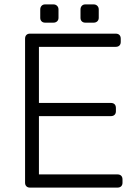

<svg xmlns="http://www.w3.org/2000/svg" viewBox="-20 -853 632 873"><path d="M116 0Q106 0 100 -6Q94 -12 94 -22V-677Q94 -688 100 -694Q106 -700 116 -700H506Q517 -700 523 -694Q529 -688 529 -677V-662Q529 -652 523 -646Q517 -640 506 -640H157V-385H484Q495 -385 501 -379Q507 -373 507 -362V-347Q507 -337 501 -331Q495 -325 484 -325H157V-60H514Q525 -60 531 -54Q537 -48 537 -37V-22Q537 -12 531 -6Q525 0 514 0ZM368 -750Q358 -750 352 -756Q346 -762 346 -772V-810Q346 -820 352 -826.5Q358 -833 368 -833H406Q416 -833 422.5 -826.5Q429 -820 429 -810V-772Q429 -762 422.5 -756Q416 -750 406 -750ZM185 -750Q175 -750 169 -756Q163 -762 163 -772V-810Q163 -820 169 -826.5Q175 -833 185 -833H223Q233 -833 239.5 -826.5Q246 -820 246 -810V-772Q246 -762 239.5 -756Q233 -750 223 -750Z"/></svg>

Font: Rubik Light
Style: Regular
Weight: 300
Designer: Hubert and Fischer
Foundry: Hubert and Fischer
Version: Version 2.300;gftools[0.9.30]